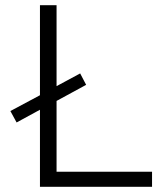

<svg xmlns="http://www.w3.org/2000/svg" viewBox="-20 -720 635 740"><path d="M134 0H566V-58H198V-331L312 -393L289 -437L198 -388V-700H134V-353L20 -292L44 -248L134 -297Z"/></svg>

Font: Meta Space Light
Style: Regular
Weight: 300
Designer: Meta Pool / Florian Karsten
Foundry: Meta Pool / Florian Karsten
Version: Version 2.000;Glyphs 3.1.1 (3137)